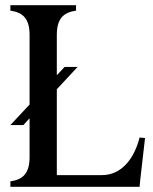

<svg xmlns="http://www.w3.org/2000/svg" viewBox="-20 -720 590 740"><path d="M20 0H518L521 -31L539 -188L518 -190C499 -115 453 -45 372 -45H199V-376L279 -462H229L199 -430V-585C199 -649 225 -672 273 -679V-700H20V-679C68 -672 94 -649 94 -585V-317L20 -238H70L94 -264V-115C94 -51 68 -28 20 -21Z"/></svg>

Font: RL Madena
Style: Regular
Weight: 400
Designer: I Kadek Wantara Putra
Foundry: Roughlines ID
Version: Version 1.000;Glyphs 3.1.2 (3151)